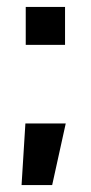

<svg xmlns="http://www.w3.org/2000/svg" viewBox="-20 -530 262 552"><path d="M54 -510H167V-401H54ZM53 -175H169L130 2H42Z"/></svg>

Font: Do Hyeon
Style: Regular
Weight: 400
Version: Version 1.001